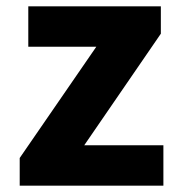

<svg xmlns="http://www.w3.org/2000/svg" viewBox="-20 -584 562 604"><path d="M42 0V-87L283 -437H69V-564H486V-478L245 -127H494V0Z"/></svg>

Font: Noto Sans KR ExtraBold
Style: Regular
Weight: 800
Designer: Ryoko NISHIZUKA  (kana, bopomofo & ideographs); Paul D. Hunt (Latin, Greek & Cyrillic); Sandoll Communications , Soo-you
Foundry: Adobe
Version: Version 2.004-H2;hotconv 1.0.118;makeotfexe 2.5.65603